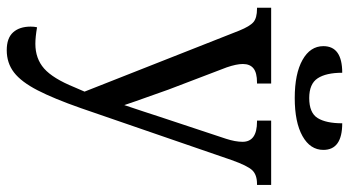

<svg xmlns="http://www.w3.org/2000/svg" viewBox="-253 -534 1036 570"><g transform="rotate(90 265.0 -249.0)"><path d="M271 -606Q199 -606 158 -629Q117 -652 117 -691Q117 -747 196 -747Q196 -699 212.5 -674Q229 -649 271 -649Q315 -649 330.5 -674Q346 -699 346 -747Q425 -747 425 -691Q425 -652 384 -629Q343 -606 271 -606ZM129 249Q93 249 76 230Q59 211 59 178Q59 167 61 159Q90 164 110 164Q154 164 183.5 138Q213 112 239 48L252 18L71 -441Q58 -473 45.5 -483.5Q33 -494 6 -494H3V-536H228V-494H225Q196 -494 183 -483.5Q170 -473 170 -452Q170 -433 180 -404L246 -231Q257 -199 268.5 -167.5Q280 -136 292 -100Q303 -133 311 -157Q319 -181 327 -206L392 -402Q401 -430 401 -451Q401 -494 341 -494H338V-536H529V-494H526Q499 -494 485.5 -480Q472 -466 455 -418L301 29Q273 109 248 157.5Q223 206 195 227.5Q167 249 129 249Z"/></g></svg>

Font: Noto Serif SemiCondensed
Style: Regular
Weight: 400
Width: 4
Designer: Monotype Design Team
Foundry: Monotype Imaging Inc.
Version: Version 2.013